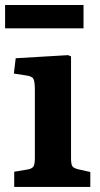

<svg xmlns="http://www.w3.org/2000/svg" viewBox="-24 -739 396 759"><path d="M-3.9 -627V-719.2H306.2V-627ZM32.2 0V-60.1L84 -68.8Q102.5 -71.8 108.2 -80.8Q113.8 -89.8 113.8 -113.8V-381.8Q113.8 -417 107.9 -427.5Q102.1 -438 78.1 -440.9L30.8 -448.2L38.1 -508.8L245.1 -521L256.8 -516.1V-113.8Q256.8 -89.8 262 -82Q267.1 -74.2 285.2 -69.8L333 -59.1V0Z"/></svg>

Font: Literata Book
Style: Bold
Weight: 700
Designer: Latin by Veronika Burian and Jose Scaglione. Greek by Irene Vlachou. Cyrillic by Vera Evstafieva
Foundry: TypeTogether
Version: Version 2.003;PS 002.003;hotconv 1.0.88;makeotf.lib2.5.64775